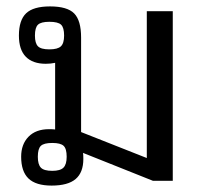

<svg xmlns="http://www.w3.org/2000/svg" viewBox="-20 -564 618 599"><path d="M46 -75Q46 -114 69 -137.5Q92 -161 133 -161Q146 -161 152 -160V-368Q138 -365 123 -365Q82 -365 60.5 -387Q39 -409 39 -453Q39 -501 61.5 -522.5Q84 -544 136 -544Q190 -544 211.5 -522Q233 -500 233 -447V-152L438 -71V-529H519V0H457L239 -87Q240 -81 240 -68Q240 -26 216 -5.5Q192 15 141 15Q92 15 69 -7Q46 -29 46 -75ZM180 -453Q180 -478 170.5 -487Q161 -496 134 -496Q108 -496 98.5 -487Q89 -478 89 -453Q89 -429 98.5 -419.5Q108 -410 134 -410Q160 -410 170 -419.5Q180 -429 180 -453ZM188 -75Q188 -100 178.5 -109Q169 -118 143 -118Q117 -118 107.5 -109Q98 -100 98 -75Q98 -51 107.5 -41Q117 -31 143 -31Q168 -31 178 -41Q188 -51 188 -75Z"/></svg>

Font: Pridi Light
Style: Regular
Weight: 300
Designer: Katatrad Team
Foundry: CadsonDemak
Version: Version 1.003